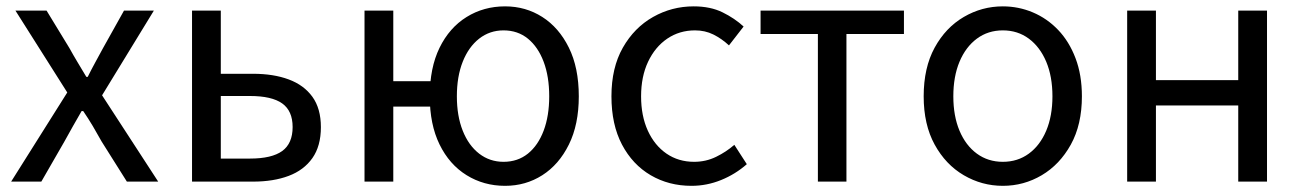

<svg xmlns="http://www.w3.org/2000/svg" viewBox="-20 -577 4138 610"><path d="M15.4 0 193.7 -283.2 29 -543.4H127.9L200.6 -424.1Q213.4 -400.9 226.9 -378.5Q240.4 -356.2 254.3 -332.8H258.7Q270.3 -356.2 282.5 -378.5Q294.6 -400.9 307.3 -424.1L374 -543.4H468.9L304.3 -274.2L482.6 0H383.1L303 -127.2Q289.4 -151.8 274.8 -176.5Q260.1 -201.2 244.3 -224.2H239.3Q225.6 -201.2 212.1 -176.7Q198.5 -152.2 184.5 -127.2L111.3 0Z M590.1 0V-543.4H681.5V-342.6H784Q848.8 -342.6 897.1 -324.7Q945.5 -306.8 972.5 -269.5Q999.5 -232.2 999.5 -173Q999.5 -113 972.5 -74.7Q945.5 -36.4 897.1 -18.2Q848.8 0 784 0ZM681.5 -73.2H774.2Q843.4 -73.2 876.6 -97.2Q909.7 -121.3 909.7 -173.4Q909.7 -224.7 876.6 -248.4Q843.4 -272 774.2 -272H681.5Z M1138.1 0V-543.4H1229.5V-319H1366.6V-238.4H1229.5V0ZM1584.7 13.4Q1516.9 13.4 1462.3 -20.5Q1407.7 -54.3 1376.5 -118Q1345.4 -181.6 1345.4 -271Q1345.4 -361.5 1376.5 -425.3Q1407.7 -489 1462.3 -522.9Q1516.9 -556.8 1584.7 -556.8Q1650 -556.8 1702.9 -523.1Q1755.8 -489.4 1787.3 -425.7Q1818.9 -361.9 1818.9 -271Q1818.9 -181.2 1787.3 -117.6Q1755.8 -54 1702.9 -20.3Q1650 13.4 1584.7 13.4ZM1579.8 -62.9Q1624.8 -62.9 1657.2 -88.9Q1689.5 -114.9 1707.2 -161.8Q1724.9 -208.7 1724.9 -271Q1724.9 -333.8 1707.2 -380.8Q1689.5 -427.8 1657.2 -454.2Q1624.8 -480.5 1579.8 -480.5Q1536 -480.5 1502.3 -454.2Q1468.7 -427.8 1450.1 -380.8Q1431.5 -333.8 1431.5 -271Q1431.5 -208.7 1450.1 -161.8Q1468.7 -114.9 1502.3 -88.9Q1536 -62.9 1579.8 -62.9Z M2176.9 13.4Q2104.9 13.4 2047.3 -20.3Q1989.7 -54 1956.1 -117.6Q1922.6 -181.2 1922.6 -271Q1922.6 -361.9 1958.9 -425.7Q1995.2 -489.4 2054.9 -523.1Q2114.5 -556.8 2183.8 -556.8Q2237 -556.8 2275.6 -537.8Q2314.1 -518.9 2342.5 -492.7L2296 -432.8Q2272.8 -454.3 2246.4 -467.4Q2220.1 -480.5 2188.1 -480.5Q2138.7 -480.5 2099.9 -454.2Q2061.2 -427.8 2039 -380.8Q2016.8 -333.8 2016.8 -271Q2016.8 -208.7 2038.2 -161.8Q2059.7 -114.9 2097.6 -88.9Q2135.5 -62.9 2185.3 -62.9Q2222.7 -62.9 2255 -78.7Q2287.3 -94.4 2313 -116.9L2352.7 -55.4Q2316.2 -23.3 2270.9 -5Q2225.6 13.4 2176.9 13.4Z M2578.5 0V-469H2396.4V-543.4H2851.9V-469H2669.2V0Z M3166.1 13.4Q3099.6 13.4 3042 -20.3Q2984.4 -54 2949.5 -117.6Q2914.6 -181.2 2914.6 -271Q2914.6 -361.9 2949.5 -425.7Q2984.4 -489.4 3042 -523.1Q3099.6 -556.8 3166.1 -556.8Q3215.9 -556.8 3261.3 -537.7Q3306.7 -518.6 3341.8 -481.9Q3376.8 -445.3 3397 -392.1Q3417.3 -338.9 3417.3 -271Q3417.3 -181.2 3382.1 -117.6Q3346.8 -54 3289.7 -20.3Q3232.7 13.4 3166.1 13.4ZM3166.1 -62.9Q3213.2 -62.9 3248.7 -88.9Q3284.2 -114.9 3304 -161.8Q3323.7 -208.7 3323.7 -271Q3323.7 -333.8 3304 -380.8Q3284.2 -427.8 3248.7 -454.2Q3213.2 -480.5 3166.1 -480.5Q3119.1 -480.5 3083.6 -454.2Q3048.1 -427.8 3028.4 -380.8Q3008.8 -333.8 3008.8 -271Q3008.8 -208.7 3028.4 -161.8Q3048.1 -114.9 3083.6 -88.9Q3119.1 -62.9 3166.1 -62.9Z M3561.1 0V-543.4H3652.5V-322.5H3914V-543.4H4005.4V0H3914V-241.9H3652.5V0Z"/></svg>

Font: Noto Sans SC Thin
Style: Regular
Weight: 100
Designer: Ryoko NISHIZUKA 西塚涼子 (kana, bopomofo & ideographs); Paul D. Hunt (Latin, Greek & Cyrillic); Sandoll Communications 산돌커뮤니
Foundry: Adobe
Version: Version 2.004-H2;hotconv 1.0.118;makeotfexe 2.5.65603